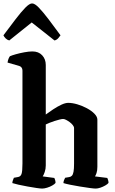

<svg xmlns="http://www.w3.org/2000/svg" viewBox="-43 -1100 668 1120"><path d="M203 0Q193 0 169.5 -3.5Q146 -7 118 -12Q90 -17 65.5 -22.5Q41 -28 29 -32Q29 -40 32.5 -49Q36 -58 38 -63L60 -67Q77 -69 82.5 -85Q88 -101 88 -146V-688Q88 -698 83.5 -705Q79 -712 70 -715L1 -735Q3 -749 7.5 -759Q12 -769 15 -772Q26 -777 49 -783.5Q72 -790 99 -795Q126 -800 146 -800Q182 -800 203 -777.5Q224 -755 224 -721V-432Q243 -446 267 -462Q291 -478 314.5 -489Q338 -500 355 -500Q379 -500 408 -491.5Q437 -483 464 -468.5Q491 -454 508 -436.5Q525 -419 525 -402V-127Q525 -105 520 -90.5Q515 -76 511 -71L583 -62Q585 -57 587.5 -49.5Q590 -42 590 -33Q585 -26 571 -18Q557 -10 542 -5Q527 0 515 0Q505 0 479.5 -3.5Q454 -7 423 -12Q392 -17 365.5 -22.5Q339 -28 327 -32Q327 -40 330.5 -49Q334 -58 337 -63L360 -67Q370 -68 376.5 -75Q383 -82 386 -98.5Q389 -115 389 -146V-353Q389 -361 381.5 -370.5Q374 -380 363 -388Q352 -396 342 -401Q332 -406 325 -406Q318 -406 304 -402.5Q290 -399 274.5 -394Q259 -389 245.5 -383.5Q232 -378 224 -374V-135Q224 -115 218 -97Q212 -79 206 -71L274 -62Q276 -58 278.5 -50Q281 -42 281 -33Q276 -26 262 -18Q248 -10 231.5 -5Q215 0 203 0ZM11 -864Q-1 -867 -10 -876Q-19 -885 -23 -894Q16 -946 48 -988Q80 -1030 104.5 -1055Q129 -1080 144 -1080Q160 -1080 184 -1055Q208 -1030 240 -988Q272 -946 310 -894Q306 -888 297 -877.5Q288 -867 275 -864L142 -969Z"/></svg>

Font: Texturina 12pt
Style: Bold
Weight: 700
Designer: Guillermo Torres Carreño
Foundry: Omnibus-Type
Version: Version 1.002